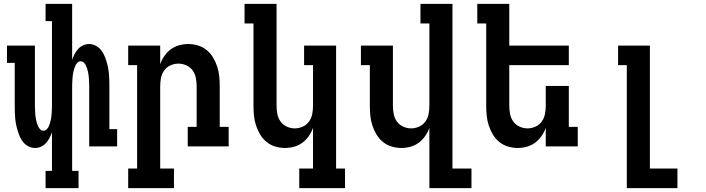

<svg xmlns="http://www.w3.org/2000/svg" viewBox="-20 -755 3640 990"><path d="M385 215H215V126H248V-74Q243 -58 235.5 -44Q228 -30 217.5 -18Q207 -6 192 1Q177 8 161 8Q144 8 128.5 0.5Q113 -7 102 -19.5Q91 -32 84 -47Q77 -62 72 -78Q67 -94 63.5 -110.5Q60 -127 58.5 -143.5Q57 -160 56.5 -176.5Q56 -193 56 -210V-431H16V-520H160V-210Q160 -201 160.5 -192Q161 -183 161.5 -173.5Q162 -164 163 -155Q164 -146 166 -137Q168 -128 170.5 -119.5Q173 -111 177 -102.5Q181 -94 188 -87.5Q195 -81 204 -81Q213 -81 220 -87.5Q227 -94 231 -102.5Q235 -111 237.5 -119.5Q240 -128 242 -137Q244 -146 245 -155Q246 -164 246.5 -173.5Q247 -183 247.5 -192Q248 -201 248 -210V-646H215V-735H352V-446Q357 -462 364.5 -476Q372 -490 382.5 -502Q393 -514 408 -521Q423 -528 439 -528Q456 -528 471.5 -520.5Q487 -513 498 -500.5Q509 -488 516 -473Q523 -458 528 -442Q533 -426 536.5 -409.5Q540 -393 541.5 -376.5Q543 -360 543.5 -343.5Q544 -327 544 -310V-89H584V0H440V-310Q440 -319 439.5 -328Q439 -337 438.5 -346.5Q438 -356 437 -365Q436 -374 434 -383Q432 -392 429.5 -400.5Q427 -409 423 -417.5Q419 -426 412 -432.5Q405 -439 396 -439Q387 -439 380 -432.5Q373 -426 369 -417.5Q365 -409 362.5 -400.5Q360 -392 358 -383Q356 -374 355 -365Q354 -356 353.5 -346.5Q353 -337 352.5 -328Q352 -319 352 -310V126H385Z M877 215H641V114H687V-419H641V-520H806V-424Q814 -447 828 -467Q842 -487 861 -501Q880 -515 903.5 -521.5Q927 -528 950 -528Q976 -528 1001 -520.5Q1026 -513 1046 -496.5Q1066 -480 1079 -458Q1092 -436 1100 -411.5Q1108 -387 1110.5 -361.5Q1113 -336 1113 -310V-101H1159V0H948V-101H994V-310Q994 -331 990 -352.5Q986 -374 973.5 -391.5Q961 -409 941 -418Q921 -427 900 -427Q879 -427 859 -418Q839 -409 826.5 -391.5Q814 -374 810 -352.5Q806 -331 806 -310V114H877Z M1759 215H1523V114H1594V-96Q1586 -73 1572 -53Q1558 -33 1539 -19Q1520 -5 1496.5 1.5Q1473 8 1450 8Q1424 8 1399 0.5Q1374 -7 1354 -23.5Q1334 -40 1321 -62Q1308 -84 1300 -108.5Q1292 -133 1289.5 -158.5Q1287 -184 1287 -210V-634H1241V-735H1406V-210Q1406 -189 1410 -167.5Q1414 -146 1426.5 -128.5Q1439 -111 1459 -102Q1479 -93 1500 -93Q1521 -93 1541 -102Q1561 -111 1573.5 -128.5Q1586 -146 1590 -167.5Q1594 -189 1594 -210V-419H1548V-520H1713V114H1759Z M2194 215V-96Q2186 -73 2172 -53Q2158 -33 2139 -19Q2120 -5 2096.5 1.5Q2073 8 2050 8Q2024 8 1999 0.5Q1974 -7 1954 -23.5Q1934 -40 1921 -62Q1908 -84 1900 -108.5Q1892 -133 1889.5 -158.5Q1887 -184 1887 -210V-419H1841V-520H2006V-210Q2006 -189 2010 -167.5Q2014 -146 2026.5 -128.5Q2039 -111 2059 -102Q2079 -93 2100 -93Q2121 -93 2141 -102Q2161 -111 2173.5 -128.5Q2186 -146 2190 -167.5Q2194 -189 2194 -210V-634H2148V-735H2313V114H2411V215Z M2650 8Q2624 8 2599 0.5Q2574 -7 2554 -23.5Q2534 -40 2521 -62Q2508 -84 2500 -108.5Q2492 -133 2489.5 -158.5Q2487 -184 2487 -210V-634H2441V-735H2606V-520H2913V-419H2606V-210Q2606 -189 2610 -167.5Q2614 -146 2626.5 -128.5Q2639 -111 2659 -102Q2679 -93 2700 -93Q2721 -93 2741 -102Q2761 -111 2773.5 -128.5Q2786 -146 2790 -167.5Q2794 -189 2794 -210V-312H2913V-101H2959V0H2794V-96Q2786 -73 2772 -53Q2758 -33 2739 -19Q2720 -5 2696.5 1.5Q2673 8 2650 8Z M3212 215V-419H3167V-520H3331V114H3473V215Z"/></svg>

Font: Iosevka HT Extended
Style: Bold
Weight: 700
Width: 7
Monospace: yes
Designer: Belleve Invis
Foundry: Belleve Invis
Version: Version 32.3.0; ttfautohint (v1.8.4)